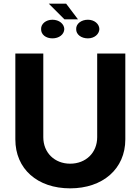

<svg xmlns="http://www.w3.org/2000/svg" viewBox="-20 -1021 769 1051"><path d="M512 -728V-270C512 -185 450 -125 364 -125C279 -125 217 -185 217 -270V-728H64V-258C64 -96 185 10 364 10C542 10 666 -96 666 -258V-728ZM205 -862C204 -832 231 -811 267 -811C303 -811 331 -832 332 -862C331 -890 304 -913 267 -913C231 -913 204 -890 205 -862ZM247 -1001 333 -915H407L342 -1001ZM397 -862C396 -832 425 -811 461 -811C497 -811 523 -834 524 -862C523 -890 497 -913 461 -913C425 -913 396 -891 397 -862Z"/></svg>

Font: Wafeq
Style: Bold
Weight: 700
Designer: Rasmus Andersson & Azza Alameddine
Foundry: Google & TypeTogether
Version: Version 3.000;FEAKit 1.0